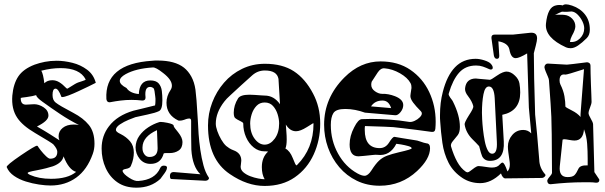

<svg xmlns="http://www.w3.org/2000/svg" viewBox="-20 -848 2798 888"><path d="M214 10Q191 10 160.5 5.5Q130 1 99.5 -8.5Q69 -18 45 -34.5Q21 -51 11 -75Q8 -83 77 -130Q142 -174 151 -174Q153 -174 154 -173Q158 -166 169 -152Q180 -138 192.5 -126Q205 -114 212 -114Q245 -114 245 -146Q245 -159 227 -180Q222 -186 142 -233Q84 -267 60 -303Q32 -344 37 -406Q42 -461 65 -495Q88 -529 140 -549Q162 -557 187.5 -562Q213 -567 242 -567Q277 -567 315 -557.5Q353 -548 383 -525.5Q413 -503 423 -465Q412 -459 390 -448.5Q368 -438 343.5 -426.5Q319 -415 298 -407Q277 -399 267 -399Q265 -399 264 -400Q250 -438 237 -438Q223 -438 223 -409Q223 -385 237 -374Q254 -360 319 -326Q365 -302 391 -270Q417 -238 417 -183Q417 -158 409 -136Q383 -63 332.5 -26.5Q282 10 214 10ZM292 -438Q292 -438 326 -459Q339 -467 361 -473Q378 -478 376 -481Q349 -533 260 -533Q218 -533 171 -521Q180 -506 185 -463Q199 -477 222 -477Q239 -477 254.5 -467.5Q270 -458 286 -441Q289 -438 292 -438ZM255 -199Q251 -207 251 -218Q251 -241 270 -256.5Q289 -272 321 -272Q327 -272 333 -271.5Q339 -271 345 -270Q301 -292 259 -320Q217 -348 177 -377Q149 -397 147 -408Q140 -406 129 -403.5Q118 -401 102 -399Q76 -396 76 -395Q75 -364 100 -364Q105 -364 118 -365Q131 -366 138 -366Q160 -366 182 -351.5Q204 -337 204 -313Q204 -289 151 -263Q186 -243 212 -226.5Q238 -210 255 -199ZM216 -21Q294 -21 332 -53Q298 -63 274 -125Q268 -95 225 -79Q213 -75 193.5 -70Q174 -65 148 -60Q108 -53 108 -48Q108 -44 119 -39Q160 -21 216 -21Z M611 20Q559 20 523.5 -4.5Q488 -29 469 -70.5Q450 -112 450 -161Q450 -220 484 -264Q522 -314 597 -336Q614 -340 638.5 -346Q663 -352 695 -360H697Q698 -365 698.5 -370Q699 -375 699 -382Q699 -387 699 -392Q699 -397 698 -402Q695 -432 691 -439Q683 -446 674 -446Q648 -446 653 -399V-396Q653 -383 638 -383Q613 -386 588 -386Q563 -386 538.5 -383Q514 -380 488 -375H486Q474 -375 472 -390Q463 -553 684 -567Q691 -568 697 -568Q703 -568 710 -568Q789 -568 831 -535Q851 -519 865 -493.5Q879 -468 884 -433Q886 -419 889 -383Q892 -347 895 -291Q896 -264 898.5 -228.5Q901 -193 906.5 -155Q912 -117 921 -83.5Q930 -50 945 -28Q949 -23 943 -17Q938 -12 930 -12L773 -20Q766 -20 766 -34Q766 -54 787 -52L907 -42Q870 -77 865 -156Q864 -189 864 -222Q864 -255 864 -289Q864 -300 855 -300Q853 -300 847.5 -299Q842 -298 832 -294Q821 -290 812 -290Q806 -290 804 -291Q750 -317 750 -373Q750 -404 769 -432Q775 -441 775 -452Q775 -479 735 -510Q700 -538 686 -536Q608 -531 561 -505Q534 -490 534 -474Q534 -457 565 -441Q581 -417 622 -413Q625 -476 675 -476Q702 -476 714 -462Q726 -448 728.5 -427Q731 -406 731 -384Q731 -341 715 -334Q707 -330 693.5 -326Q680 -322 661 -318Q618 -309 606 -306Q597 -303 575 -294Q553 -285 534.5 -272.5Q516 -260 516 -247Q516 -238 538 -228Q564 -215 581.5 -194.5Q599 -174 599 -142Q599 -129 596 -113.5Q593 -98 585 -80Q581 -70 563 -67Q545 -64 547 -56Q551 -43 577 -26Q603 -9 620 -11Q697 -16 721 -71Q726 -82 738 -82Q757 -82 751 -65Q749 -58 741.5 -47.5Q734 -37 722 -21Q678 20 611 20ZM676 -90Q645 -90 626 -113.5Q607 -137 607 -167Q608 -197 624.5 -220Q641 -243 665.5 -259Q690 -275 716 -283Q718 -284 724 -284Q729 -284 736.5 -283Q744 -282 754 -280Q783 -274 783 -267Q783 -263 788.5 -255.5Q794 -248 804 -236Q824 -211 824 -191Q824 -164 806.5 -152Q789 -140 764 -140H746Q739 -140 737 -138Q724 -90 676 -90ZM671 -122Q709 -122 709 -162Q709 -173 708 -194Q707 -215 706 -246Q640 -216 639 -167V-162Q639 -146 648 -134Q657 -122 671 -122Z M1204 12Q1123 12 1043 -43Q942 -111 942 -268Q942 -323 961.5 -374Q981 -425 1016 -465.5Q1051 -506 1099.5 -529.5Q1148 -553 1205 -553Q1286 -553 1339 -518.5Q1392 -484 1428 -415Q1444 -385 1452.5 -350.5Q1461 -316 1461 -276Q1461 -200 1431 -134Q1401 -68 1343.5 -28Q1286 12 1204 12ZM1204 -19Q1191 -41 1191 -75Q1191 -121 1220 -147Q1215 -148 1211 -148Q1207 -148 1204 -148Q1176 -148 1153.5 -166Q1131 -184 1118 -213.5Q1105 -243 1105 -277Q1105 -281 1096 -285.5Q1087 -290 1077 -295.5Q1067 -301 1064 -307Q1061 -315 1061 -326Q1061 -361 1081 -393Q1092 -410 1134 -410Q1144 -410 1158.5 -409Q1173 -408 1186.5 -407Q1200 -406 1204 -406Q1247 -406 1275 -366Q1273 -395 1271.5 -424.5Q1270 -454 1268 -483Q1261 -522 1205 -522Q1172 -522 1147 -500Q1122 -478 1097 -455Q1067 -427 1046.5 -408.5Q1026 -390 1018 -379Q978 -328 978 -276Q978 -262 985 -242Q992 -222 1003 -203Q1014 -184 1026 -173Q1032 -168 1040.5 -162.5Q1049 -157 1060 -153Q1096 -140 1096 -105Q1096 -100 1094.5 -90.5Q1093 -81 1093 -77Q1093 -62 1106 -51Q1119 -40 1137.5 -33Q1156 -26 1174.5 -22.5Q1193 -19 1204 -19ZM1204 -179Q1230 -179 1250.5 -206.5Q1271 -234 1271 -277Q1271 -297 1264 -319.5Q1257 -342 1242.5 -358Q1228 -374 1204 -374Q1181 -374 1166 -358Q1151 -342 1144 -319.5Q1137 -297 1137 -277Q1137 -234 1157.5 -206.5Q1178 -179 1204 -179ZM1351 -83Q1352 -83 1354 -85Q1430 -161 1430 -276Q1430 -278 1428 -278Q1428 -278 1399 -260Q1369 -241 1349 -241Q1321 -241 1302 -272Q1303 -255 1304.5 -237.5Q1306 -220 1306 -203Q1306 -175 1300 -161Q1321 -150 1334 -117Q1347 -83 1351 -83Z M1736 11Q1678 11 1630.5 -12Q1583 -35 1549 -75Q1515 -115 1497 -165.5Q1479 -216 1479 -271Q1479 -396 1573 -490Q1647 -564 1740 -564Q1821 -564 1878 -525Q1935 -486 1965 -422.5Q1995 -359 1995 -285Q1995 -269 1993.5 -252.5Q1992 -236 1976 -238Q1896 -249 1851.5 -254Q1807 -259 1799 -260Q1791 -261 1758 -262Q1725 -263 1668 -265Q1667 -261 1667 -256Q1667 -251 1667 -247Q1667 -163 1736 -163Q1763 -163 1779 -188Q1797 -217 1805 -215Q1821 -212 1843.5 -208.5Q1866 -205 1897 -200Q1909 -199 1925 -193Q1941 -187 1953 -185Q1969 -184 1969 -163Q1969 -113 1909 -57Q1836 11 1736 11ZM1666 -35Q1682 -35 1698 -60Q1717 -90 1733 -105Q1749 -120 1770.5 -128Q1792 -136 1826 -144Q1884 -157 1884 -162Q1884 -168 1868 -172.5Q1852 -177 1834.5 -180Q1817 -183 1813 -183Q1799 -155 1777 -141.5Q1755 -128 1724 -132Q1720 -133 1701.5 -131Q1683 -129 1663.5 -127Q1644 -125 1638 -125Q1597 -125 1597 -180Q1597 -219 1618 -259Q1637 -297 1654 -297Q1664 -297 1675 -297.5Q1686 -298 1696 -298Q1735 -298 1780 -295Q1825 -292 1874 -284Q1884 -283 1897.5 -289Q1911 -295 1921 -305Q1931 -315 1931 -323Q1931 -329 1927 -333Q1903 -357 1890.5 -374Q1878 -391 1878 -404Q1878 -406 1879 -413.5Q1880 -421 1882 -434Q1883 -437 1883 -440Q1883 -443 1883 -445Q1883 -456 1879 -463Q1865 -489 1830 -509Q1795 -529 1759 -532Q1741 -534 1727 -513Q1713 -492 1699 -470Q1698 -466 1697.5 -463Q1697 -460 1697 -456Q1697 -438 1714 -426Q1731 -414 1747 -414Q1776 -415 1807 -403Q1845 -388 1845 -362Q1845 -345 1832.5 -329.5Q1820 -314 1808 -315L1668 -327Q1646 -335 1623 -339.5Q1600 -344 1577 -344Q1534 -344 1522 -325Q1510 -306 1510 -270Q1510 -198 1543.5 -137.5Q1577 -77 1633 -46Q1653 -35 1666 -35ZM1789 -348Q1778 -383 1749 -383Q1714 -383 1696 -356Z M2201 -1Q2156 -1 2120 -24Q2076 -53 2054.5 -95.5Q2033 -138 2026 -187.5Q2019 -237 2016 -285Q2015 -293 2015 -301Q2015 -309 2015 -316Q2015 -374 2028 -423Q2047 -498 2084.5 -537Q2122 -576 2180 -576Q2198 -576 2220 -569Q2242 -562 2250 -553Q2259 -543 2259 -535Q2259 -529 2254 -527Q2249 -525 2243 -528Q2228 -535 2213.5 -540Q2199 -545 2182 -545Q2133 -545 2103.5 -512Q2074 -479 2056 -417L2055 -413Q2055 -409 2057 -405.5Q2059 -402 2062 -397Q2075 -380 2075 -378Q2107 -314 2107 -261Q2107 -236 2097 -223Q2087 -210 2075 -196Q2063 -182 2066 -171Q2078 -130 2094.5 -100Q2111 -70 2134 -54Q2139 -51 2143 -51Q2147 -51 2156 -58Q2165 -65 2175.5 -72.5Q2186 -80 2194 -80Q2198 -80 2209.5 -78.5Q2221 -77 2234 -75Q2247 -73 2255 -73Q2280 -73 2291 -87Q2299 -96 2304 -96Q2313 -96 2327 -55Q2338 -66 2338 -88Q2338 -96 2335.5 -111.5Q2333 -127 2331 -143.5Q2329 -160 2329 -170Q2329 -200 2349 -223.5Q2369 -247 2400 -247Q2422 -247 2437 -231L2426 -350L2418 -601Q2381 -579 2365 -579Q2343 -579 2336 -619Q2330 -649 2285 -657L2289 -592V-589Q2289 -576 2278 -576Q2267 -576 2264 -592L2253 -671V-675Q2253 -688 2268 -688H2353L2428 -696Q2464 -701 2464 -671Q2464 -660 2458 -637L2449 -602Q2449 -509 2455 -318Q2459 -280 2464 -227.5Q2469 -175 2474 -109Q2475 -71 2502 -41Q2502 -40 2502.5 -39.5Q2503 -39 2503 -38Q2503 -34 2497.5 -29.5Q2492 -25 2487 -25L2317 -23Q2305 -23 2297 -46Q2251 -1 2201 -1ZM2246 -104Q2221 -104 2210 -125Q2206 -133 2196 -172Q2189 -180 2181 -188Q2173 -196 2165 -204Q2135 -234 2129 -272Q2127 -280 2149 -315Q2171 -348 2169 -357Q2164 -378 2145 -403Q2129 -423 2131 -440Q2136 -485 2182 -485Q2181 -485 2181.5 -485Q2182 -485 2183 -485H2182Q2175 -485 2246 -479Q2251 -479 2278 -498Q2294 -509 2305 -513Q2316 -517 2322 -517Q2343 -517 2362 -498Q2379 -482 2382.5 -462Q2386 -442 2386 -420Q2386 -334 2303 -317L2310 -194Q2315 -104 2246 -104ZM2256 -137Q2281 -137 2278 -192L2268 -394Q2265 -448 2241 -448Q2223 -448 2216 -412Q2209 -376 2209 -326Q2209 -318 2210 -296.5Q2211 -275 2214 -248Q2217 -221 2222 -195.5Q2227 -170 2235.5 -153.5Q2244 -137 2256 -137Z M2619 -625Q2607 -625 2598 -629Q2499 -674 2505 -738Q2513 -816 2551 -823Q2555 -824 2559 -824.5Q2563 -825 2567 -825Q2571 -825 2575 -824.5Q2579 -824 2583 -823Q2588 -828 2597 -828Q2608 -828 2626 -822Q2664 -809 2686 -780.5Q2708 -752 2708 -711Q2708 -686 2694 -672Q2672 -650 2653.5 -637.5Q2635 -625 2619 -625ZM2616 -654Q2643 -651 2662.5 -670.5Q2682 -690 2682 -717Q2682 -732 2673.5 -749.5Q2665 -767 2651.5 -780.5Q2638 -794 2623 -795Q2615 -794 2604 -793.5Q2593 -793 2579 -794Q2566 -789 2545 -778Q2550 -780 2556 -780Q2562 -780 2569 -780Q2574 -780 2579.5 -780Q2585 -780 2591 -779Q2611 -777 2626 -762Q2641 -747 2641 -726Q2641 -719 2637.5 -708.5Q2634 -698 2625 -682Q2618 -669 2616 -654ZM2525 4Q2513 4 2511 -11Q2511 -18 2522 -30.5Q2533 -43 2533 -49Q2532 -276 2530 -307Q2529 -327 2526.5 -369.5Q2524 -412 2519 -476Q2519 -482 2514 -493.5Q2509 -505 2504 -517Q2499 -529 2498 -537Q2498 -544 2502.5 -549Q2507 -554 2513 -554Q2553 -552 2575 -550.5Q2597 -549 2602 -549Q2607 -549 2630.5 -552Q2654 -555 2695 -560Q2701 -560 2706 -556Q2711 -552 2711 -545Q2711 -530 2711.5 -509Q2712 -488 2713 -460Q2714 -430 2715 -409Q2716 -388 2716 -377Q2716 -368 2709 -351Q2702 -334 2702 -324Q2703 -315 2712.5 -299Q2722 -283 2723 -274Q2725 -199 2729 -52L2751 -19Q2752 -18 2752 -16Q2752 -2 2736 -3Q2722 -5 2707.5 -5Q2693 -5 2678 -5Q2608 -5 2527 4ZM2665 -307Q2665 -313 2665 -320Q2665 -327 2666 -334L2681 -528Q2601 -502 2595 -503Q2568 -508 2568 -476Q2568 -465 2572 -457Q2586 -429 2590.5 -403Q2595 -377 2595 -355Q2597 -351 2625 -337Q2651 -324 2665 -307ZM2605 -29Q2628 -29 2637 -38Q2646 -47 2655 -67Q2663 -85 2698 -83V-114Q2698 -149 2695.5 -183.5Q2693 -218 2681 -250Q2677 -198 2637 -198Q2628 -198 2612 -201Q2596 -204 2590 -204Q2586 -204 2582 -202L2569 -79Q2564 -29 2605 -29Z"/></svg>

Font: Moo Lah Lah
Style: Regular
Weight: 400
Designer: Robert E. Leuschke
Foundry: Robert E. Leuschke
Version: Version 1.010; ttfautohint (v1.8.3)